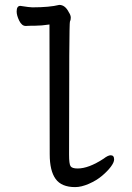

<svg xmlns="http://www.w3.org/2000/svg" viewBox="-20 -740 540 784"><path d="M287 24Q231 24 207 -9.5Q183 -43 183 -110L182 -640Q149 -635 123.5 -635Q98 -635 85 -634Q69 -634 58.5 -655.5Q48 -677 48 -693Q48 -716 63 -716Q101 -710 112 -710Q182 -710 222 -720Q246 -720 261 -690Q269 -678 269 -668Q269 -658 265.5 -651.5Q262 -645 262 -108Q262 -71 268 -61.5Q274 -52 297 -52Q342 -52 403 -92Q421 -106 432 -106Q446 -106 446 -89Q446 -77 432.5 -59Q419 -41 396.5 -22Q374 -3 343 10.5Q312 24 287 24Z"/></svg>

Font: LXGW WenKai Mono
Style: Bold
Weight: 700
Designer: Fontworks Inc.
Version: Version 1.250;January 17, 2023